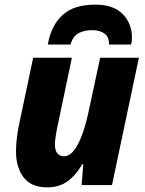

<svg xmlns="http://www.w3.org/2000/svg" viewBox="-20 -798 625 828"><path d="M184 10Q114 10 81.5 -33.5Q49 -77 49 -144Q49 -167 52 -196.5Q55 -226 61 -255L123 -549H290L225 -239Q222 -223 219.5 -206Q217 -189 217 -174Q217 -148 228 -136Q239 -124 256 -124Q288 -124 314.5 -173Q341 -222 359 -303L412 -549H579L463 0H332L339 -90H335Q307 -42 271 -16Q235 10 184 10ZM186 -606Q201 -689 250 -733.5Q299 -778 390 -778Q470 -778 509.5 -737Q549 -696 549 -637Q549 -626 548 -619Q547 -612 545 -606H450Q451 -638 431 -653Q411 -668 377 -668Q345 -668 320 -655.5Q295 -643 284 -606Z"/></svg>

Font: Noto Sans Disp ExtBd
Style: Italic
Weight: 800
Italic angle: -12°
Designer: Monotype Design Team
Foundry: Monotype Imaging Inc.
Version: Version 2.000;GOOG;noto-source:20170915:90ef993387c0